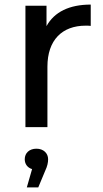

<svg xmlns="http://www.w3.org/2000/svg" viewBox="-20 -555 450 838"><path d="M183 -441V-530H91V0H187V-264C187 -380 251 -443 354 -443C361 -443 368 -443 376 -442V-535C283 -535 217 -503 183 -441ZM139 94C108 94 88 113 88 140C88 161 100 177 120 183L97 263H147L177 191C187 170 190 154 190 140C190 114 170 94 139 94Z"/></svg>

Font: AWKNG-Font Medium
Style: Regular
Weight: 500
Designer: Awakening Church
Foundry: Awakening Church
Version: Version 1.700;PS 001.700;hotconv 1.0.88;makeotf.lib2.5.64775